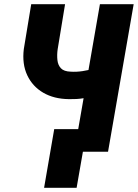

<svg xmlns="http://www.w3.org/2000/svg" viewBox="-20 -731 664 925"><path d="M130.4 -710.9H293.5L257.8 -493.7Q253.9 -466.3 256.6 -441.7Q259.3 -417 273.7 -401.9Q288.1 -386.7 320.8 -385.7Q335 -384.8 349.1 -385.5Q363.3 -386.2 377.9 -388.4Q392.6 -390.6 406.5 -393.8Q420.4 -397 434.1 -402.8L420.4 -269.5Q408.7 -263.7 395 -260.5Q381.3 -257.3 366.9 -255.6Q352.5 -253.9 338.4 -253.7Q324.2 -253.4 311 -253.4Q239.7 -254.4 188.2 -284.4Q136.7 -314.5 111.3 -368.4Q85.9 -422.4 94.7 -494.6ZM461.4 -710.9H624L500.5 0H337.9ZM398.4 -108.9 349.1 173.8H192.4L241.2 -108.9Z"/></svg>

Font: Roboto Condensed Black
Style: Italic
Weight: 900
Italic angle: -12°
Designer: Christian Robertson
Foundry: Google
Version: Version 3.008; 2023